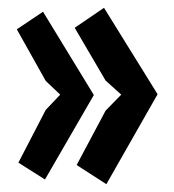

<svg xmlns="http://www.w3.org/2000/svg" viewBox="-20 -509 445 491"><path d="M220 -266 95 -50 27 -93 97 -228 134 -267 97 -302 23 -434 90 -479ZM383 -268 252 -38 176 -87 250 -226 290 -267 250 -303 171 -438 246 -489Z"/></svg>

Font: PT Sans Narrow
Style: Bold
Weight: 700
Width: 3
Designer: A.Korolkova, O.Umpeleva, V.Yefimov
Foundry: ParaType Ltd
Version: Version 2.003W OFL